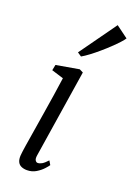

<svg xmlns="http://www.w3.org/2000/svg" viewBox="-160 -900 683 973"><g transform="rotate(20 182.0 -414.0)"><path d="M117 10Q100 10 86.8 4.2Q73.5 -1.5 67 -15Q60.5 -28.5 62 -50.5Q63.5 -68.5 69.2 -105Q75 -141.5 82.8 -189.2Q90.5 -237 99 -289.8Q107.5 -342.5 115.5 -394.2Q123.5 -446 129.5 -490L65 -510L71 -540.5L194.5 -562L214.5 -552L140.5 -78Q137.5 -59.5 143 -51.2Q148.5 -43 155.5 -43Q166.5 -43 178.5 -50Q190.5 -57 207.5 -75.5L220 -54.5Q215.5 -47 201.2 -31.5Q187 -16 165.5 -3Q144 10 117 10ZM156.5 -639.5 298.5 -838 363.5 -790Q357.5 -780 342.2 -763.5Q327 -747 306.2 -727.2Q285.5 -707.5 262.5 -687.8Q239.5 -668 217.5 -651.5Q195.5 -635 178 -625Z"/></g></svg>

Font: Merriweather 28pt Light
Style: Italic
Weight: 300
Italic angle: -7.8°
Version: Version 2.101